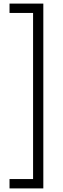

<svg xmlns="http://www.w3.org/2000/svg" viewBox="-20 -888 351 1068"><path d="M33 160V108H164V-816H33V-868H221V160Z"/></svg>

Font: Plata Sans Light
Style: Regular
Weight: 300
Designer: Pablo Impallari, Andres Torresi, & Cristiano Sobral
Foundry: Pablo Impallari, Andres Torresi, & Cristiano Sobral
Version: Version 1.00;December 28, 2019;FontCreator 12.0.0.2547 64-bi